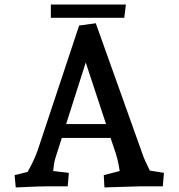

<svg xmlns="http://www.w3.org/2000/svg" viewBox="-20 -817 784 842"><path d="M44 -49 101 -63Q130 -114 146 -160L327 -705L400 -715L604 -144Q611 -121 637 -69L699 -59L694 0H598L438 5L435 -49L505 -67Q496 -125 482 -161L465 -212H251L223 -124Q216 -100 213 -67L282 -59L277 0H185Q159 0 49 5ZM445 -273 356 -543 270 -273ZM203 -797H532L525 -739H203Z"/></svg>

Font: Andada Pro SemiBold
Style: Regular
Weight: 600
Designer: Carolina Giovagnoli
Foundry: Huerta Tipografica
Version: Version 3.005